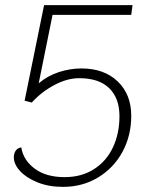

<svg xmlns="http://www.w3.org/2000/svg" viewBox="-20 -720 596 749"><path d="M185 -662 131 -395Q165 -424 209 -438.5Q253 -453 298 -453Q386 -453 439 -402.5Q492 -352 492 -268Q492 -191 458 -128Q424 -65 363 -28Q302 9 226 9Q170 9 126.5 -8.5Q83 -26 58.5 -52.5Q34 -79 34 -106Q34 -122 41.5 -132.5Q49 -143 63 -145Q71 -95 115.5 -62Q160 -29 232 -29Q298 -29 346.5 -60Q395 -91 420.5 -145Q446 -199 446 -267Q446 -337 406 -376Q366 -415 289 -415Q242 -415 191.5 -388Q141 -361 104 -320L76 -327L152 -700H497L492 -662Z"/></svg>

Font: Krub ExtraLight
Style: Italic
Weight: 275
Italic angle: -8°
Designer: Ekaluck Peanpanawate
Foundry: Cadson Demak Co.,Ltd.
Version: Version 1.000; ttfautohint (v1.6)